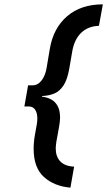

<svg xmlns="http://www.w3.org/2000/svg" viewBox="-20 -732 492 882"><path d="M303.5 130Q229 123.5 181.8 81Q134.5 38.5 134.5 -49Q134.5 -64 136 -80Q137.5 -96 140.5 -113L149.5 -163.5Q150.5 -170 151 -176.5Q151.5 -183 151.5 -188Q151.5 -213 141.5 -228Q131.5 -243 112 -243H92L109 -340H129.5Q153.5 -340 170.8 -362Q188 -384 194 -419.5L209 -508.5Q225.5 -604 289 -658Q352.5 -712 452.5 -712L434.5 -613.5Q384 -611.5 352.8 -581.2Q321.5 -551 312 -496.5L299 -421Q290 -366.5 271.5 -339Q253 -311.5 228 -301.8Q203 -292 173.5 -291L172.5 -288Q196 -285.5 215 -275.2Q234 -265 245 -244.5Q256 -224 256 -191Q256 -182 254.5 -170.8Q253 -159.5 251 -147.5L239 -81.5Q238 -73 237 -65.5Q236 -58 236 -50.5Q236 -12.5 257 9.5Q278 31.5 320.5 33.5Z"/></svg>

Font: Overpass SemiBold
Style: Italic
Weight: 600
Italic angle: -10°
Designer: Delve Withrington, Dave Bailey, Thomas Jockin
Foundry: Delve Fonts LLC
Version: Version 4.000